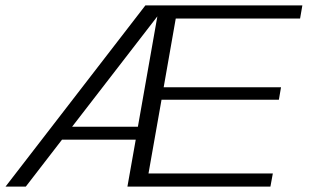

<svg xmlns="http://www.w3.org/2000/svg" viewBox="-34 -695 1156 715"><path d="M-13.5 0 507.5 -675H1092L1083.5 -626H620.5L575.5 -370H1012.5L1004.5 -323.5H567.5L519 -49H982L973 0H440.5L471.5 -175H197L62 0ZM234.5 -223H479.5L552 -634Z"/></svg>

Font: Anybody ExtraExpanded Light
Style: Italic
Weight: 300
Width: 8
Italic angle: -10°
Designer: Tyler Finck
Foundry: Etcetera Type Company
Version: Version 1.010; ttfautohint (v1.8.3) -l 8 -r 50 -G 200 -x 14 